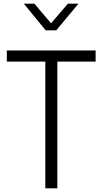

<svg xmlns="http://www.w3.org/2000/svg" viewBox="-20 -1018 553 1038"><path d="M225 -685H17V-745H497V-685H290V0H225ZM109 -998H166L256 -892L347 -998H404L284 -854H227Z"/></svg>

Font: Evergrow Sans
Style: Light
Weight: 300
Foundry: 10Web
Version: Version 1.000